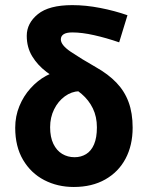

<svg xmlns="http://www.w3.org/2000/svg" viewBox="-20 -733 588 765"><path d="M273.9 12Q209.2 12 156.2 -15.5Q103.2 -43 71.9 -96Q40.6 -149 40.6 -224Q40.6 -269.9 57.3 -310.4Q74 -350.9 102 -381.6Q129.9 -412.3 163 -430.5Q196.1 -448.6 228.7 -449.3L295.7 -369.6Q264.8 -368.5 238.2 -349.1Q211.5 -329.6 195.6 -297.4Q179.7 -265.2 179.7 -226Q179.7 -186.7 192.6 -159.9Q205.6 -133.1 227.6 -119.9Q249.6 -106.6 277.2 -106.6Q302.9 -106.6 323.1 -119Q343.3 -131.3 354.7 -157.7Q366.1 -184.1 366.1 -225.6Q366.1 -267.9 350 -301Q333.9 -334.2 305.3 -358.6Q276.8 -383.1 239.8 -400.7Q200.5 -419.9 165.2 -446.5Q129.9 -473.2 108.2 -508.8Q86.6 -544.4 86.6 -590.4Q86.6 -640.4 130.8 -676.5Q175 -712.6 268.1 -712.6Q322 -712.6 379.5 -701.3Q437.1 -690.1 487.9 -672.3L454.8 -564.3Q403 -582.1 354.8 -592.9Q306.5 -603.8 267.8 -603.8Q244.6 -603.8 233.5 -596.5Q222.4 -589.2 222.4 -576Q222.4 -553.3 262.5 -526.3Q302.6 -499.3 363.3 -464.6Q411.2 -437.6 443.7 -403.8Q476.2 -370.1 492.3 -326.3Q508.5 -282.5 508.5 -224.4Q508.5 -154.2 480.4 -101.1Q452.3 -48 399.4 -18Q346.6 12 273.9 12Z"/></svg>

Font: SourceSans3VF
Style: Regular
Weight: 200
Designer: Paul D. Hunt
Foundry: Adobe
Version: Version 3.052;hotconv 1.1.0;makeotfexe 2.6.0